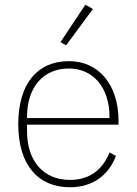

<svg xmlns="http://www.w3.org/2000/svg" viewBox="-20 -778 577 810"><path d="M372 -740 340 -758 235 -600 259 -587ZM275 12C372 12 439 -40 469 -120L442 -135C412 -59 355 -19 275 -19C161 -19 94 -101 94 -225V-252H480V-268C480 -421 396 -520 271 -520C138 -520 57 -425 57 -254C57 -82 141 12 275 12ZM271 -489C373 -489 442 -408 442 -286V-280H94V-284C94 -408 160 -489 271 -489Z"/></svg>

Font: IBM Plex Arabic ExtraLight
Style: Regular
Weight: 200
Designer: Mike Abbink, Paul van der Laan, Pieter van Rosmalen, Wael Morcos, Khajak Apelian
Foundry: Bold Monday
Version: Version 1.0